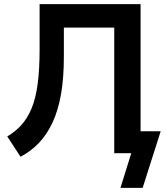

<svg xmlns="http://www.w3.org/2000/svg" viewBox="-20 -739 803 926"><path d="M561 167 613 0H531V-606H288V-466Q288 -364 274.5 -286Q261 -208 234 -149.5Q207 -91 168 -50Q129 -9 79 17L15 -81Q54 -104 83 -136Q112 -168 132 -215.5Q152 -263 161.5 -333Q171 -403 171 -501V-719H658V-106H755L668 167Z"/></svg>

Font: Nunitoga
Style: Bold
Weight: 700
Designer: Vernon Adams
Foundry: Vernon Adams
Version: Version 1.0